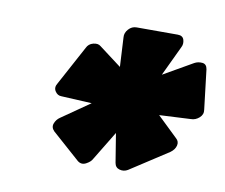

<svg xmlns="http://www.w3.org/2000/svg" viewBox="-51 -791 566 482"><g transform="rotate(10 232.0 -549.5)"><path d="M237 -625 233 -700Q232 -711 240.5 -720.5Q249 -730 261 -730H366Q379 -730 382 -719.5Q385 -709 380 -700L344 -624L419 -667Q428 -672 439 -671Q450 -670 452 -657L464 -556Q466 -544 456.5 -535.5Q447 -527 435 -527L355 -523L407 -473Q415 -466 412.5 -455.5Q410 -445 399 -437L302 -374Q292 -368 281 -371Q270 -374 268 -386L256 -460L211 -386Q207 -378 195.5 -372Q184 -366 174 -374L103 -437Q94 -446 98 -456.5Q102 -467 111 -473L183 -523L105 -527Q95 -527 89 -536.5Q83 -546 90 -557L144 -657Q149 -668 161 -671Q173 -674 180 -668Z"/></g></svg>

Font: Rubik ExtraBold
Style: Italic
Weight: 800
Italic angle: -12°
Designer: Hubert and Fischer
Foundry: Hubert and Fischer
Version: Version 2.300;gftools[0.9.30]